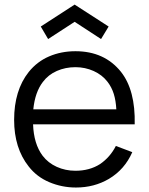

<svg xmlns="http://www.w3.org/2000/svg" viewBox="-20 -801 650 836"><path d="M189.5 -631 157.5 -685.5 305 -781 453 -685.5 420 -631 305 -706ZM165.5 -123Q189.5 -91.5 227.2 -74.5Q265 -57.5 308.5 -57.5Q370 -57.5 415.5 -86.5Q459.5 -116.5 484.5 -165.5L556 -138.5Q523 -63 454 -22Q390 15.5 310.5 15.5Q249.5 15.5 194 -8Q140 -31 105 -76Q41.5 -156 41.5 -279Q41.5 -407.5 105 -487.5Q141.5 -533 194 -555.5Q246.5 -578 308.5 -578Q434.5 -578 506.5 -488.5Q570 -408.5 566.5 -259.5H124Q127 -174.5 165.5 -123ZM166.5 -444Q132.5 -399.5 125 -325H486.5Q484.5 -362.5 475.5 -391.8Q466.5 -421 448 -445Q425 -475 387.8 -491.8Q350.5 -508.5 308.5 -508.5Q265 -508.5 227.8 -492.2Q190.5 -476 166.5 -444Z"/></svg>

Font: Russisch Sans
Style: Regular
Weight: 400
Designer: Michael Sharanda (font) & Cristiano Sobral (main changes)
Foundry: Michael Sharanda
Version: Version 2.00;October 25, 2020;FontCreator 13.0.0.2681 64-bit